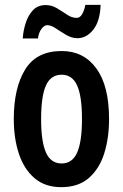

<svg xmlns="http://www.w3.org/2000/svg" viewBox="-20 -857 509 794"><path d="M431 -365Q431 -286 411 -222.5Q391 -159 347.5 -121Q304 -83 233 -83Q166 -83 122.5 -120.5Q79 -158 58 -221.5Q37 -285 37 -365Q37 -493 84 -569.5Q131 -646 235 -646Q326 -646 378.5 -574Q431 -502 431 -365ZM150 -364Q150 -272 170 -226.5Q190 -181 235 -181Q279 -181 299 -226Q319 -271 319 -365Q319 -459 299 -503.5Q279 -548 235 -548Q190 -548 170 -503.5Q150 -459 150 -364ZM74 -698Q76 -729 86 -761Q96 -793 116 -814.5Q136 -836 169 -836Q194 -836 215.5 -823Q237 -810 257 -796.5Q277 -783 297 -783Q311 -783 320 -799Q329 -815 333 -837H396Q394 -770 366 -734.5Q338 -699 300 -699Q277 -699 254 -712.5Q231 -726 211 -739.5Q191 -753 175 -753Q163 -753 151.5 -737.5Q140 -722 137 -698Z"/></svg>

Font: Noto Sans Kannada UI ExtraCondensed SemiBold
Style: Regular
Weight: 600
Width: 2
Designer: Jelle Bosma - Monotype Design Team
Foundry: Monotype Imaging Inc.
Version: Version 2.005; ttfautohint (v1.8.4.7-5d5b)